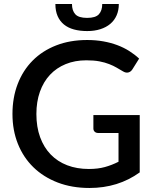

<svg xmlns="http://www.w3.org/2000/svg" viewBox="-20 -927 768 955"><path d="M675 -354.5V-69.5Q567.5 8 425 8Q337.5 8 266.8 -19.2Q196 -46.5 146 -95.2Q96 -144 69 -211.5Q42 -279 42 -360Q42 -441.5 68 -509.2Q94 -577 142.5 -625.8Q191 -674.5 259.5 -701.2Q328 -728 413.5 -728Q457 -728 494.2 -721.2Q531.5 -714.5 563.5 -702.5Q595.5 -690.5 622.5 -673.5Q649.5 -656.5 672 -635.5L638.5 -582Q630.5 -569.5 618 -566.5Q605.5 -563.5 591 -572.5Q576.5 -581 560.2 -590.5Q544 -600 523 -608.2Q502 -616.5 474.5 -621.8Q447 -627 409.5 -627Q352.5 -627 306.8 -608.2Q261 -589.5 228.5 -554.8Q196 -520 178.5 -470.5Q161 -421 161 -360Q161 -295.5 179.5 -244.8Q198 -194 232 -158.8Q266 -123.5 314.2 -105Q362.5 -86.5 422 -86.5Q466.5 -86.5 501.2 -96Q536 -105.5 569.5 -122.5V-265.5H469Q457.5 -265.5 451 -271.8Q444.5 -278 444.5 -288V-354.5ZM413.5 -772.5Q377 -772.5 347.8 -780.5Q318.5 -788.5 298 -805.2Q277.5 -822 266.5 -847.2Q255.5 -872.5 255.5 -907H338Q338 -874.5 354.5 -856.2Q371 -838 413.5 -838Q455.5 -838 472 -856.2Q488.5 -874.5 488.5 -907H571Q571 -875.5 560 -850.5Q549 -825.5 528.5 -808.2Q508 -791 479 -781.8Q450 -772.5 413.5 -772.5Z"/></svg>

Font: LatoLatin Semibold
Style: Regular
Weight: 600
Designer: Lukasz Dziedzic with Adam Twardoch and Botio Nikoltchev
Foundry: tyPoland Lukasz Dziedzic
Version: Version 2.015; 2015-08-06; http://www.latofonts.com/